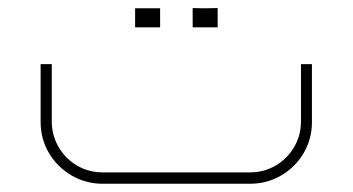

<svg xmlns="http://www.w3.org/2000/svg" viewBox="-20 -446 856 466"><path d="M586.9 0Q627.8 0 662.5 -20.2Q697.2 -40.4 717.1 -74.7Q737.1 -108.9 737.1 -149.8V-290.4H710.5V-151.2Q710.5 -117.6 693.9 -89.2Q677.4 -60.7 648.9 -44.1Q620.4 -27.6 586.9 -27.6H229.3Q195.3 -27.6 167 -44.1Q138.8 -60.7 122.2 -89.2Q105.7 -117.6 105.7 -151.2V-290.4H78.6V-149.8Q78.6 -108.9 98.8 -74.7Q119 -40.4 153.7 -20.2Q188.4 0 229.3 0ZM368.6 -379.6Q368.6 -393.8 368.6 -403Q368.6 -412.2 368.6 -426Q354.3 -426 345.6 -426Q336.9 -426 327.2 -426Q319.9 -426 307.9 -426Q307.9 -412.2 307.9 -403Q307.9 -393.8 307.9 -379.6Q307.9 -379.6 319.2 -379.6Q330.4 -379.6 348.8 -379.6Q348.8 -379.6 368.6 -379.6ZM508.3 -379.6Q508.3 -393.8 508.3 -403Q508.3 -412.7 508.3 -426.5Q494 -426 485.3 -426Q476.6 -426 466.9 -426Q459.6 -426.5 447.6 -426.5Q447.6 -412.7 447.6 -403Q447.6 -393.8 447.6 -379.6Q447.6 -379.6 458.9 -379.6Q470.1 -379.6 488.5 -379.6Q488.5 -379.6 508.3 -379.6Z"/></svg>

Font: Arad-FD-VF Thin
Style: Regular
Weight: 100
Designer: Mohammad Darvishi
Version: Version 1.010;September 21, 2024;FontCreator 15.0.0.2992 64-